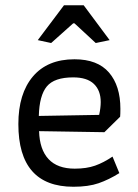

<svg xmlns="http://www.w3.org/2000/svg" viewBox="-20 -704 528 732"><path d="M124 -551 224 -684H299L398 -551L345 -540L264 -615H259L175 -540ZM50 -231Q50 -347 105.5 -412.5Q161 -478 264 -478Q352 -478 395.5 -427.5Q439 -377 439 -289Q439 -269 438 -259L378 -200L129 -204Q131 -134 165 -97.5Q199 -61 265 -61Q310 -61 342.5 -72.5Q375 -84 409 -107L435 -44Q395 -19 356 -5.5Q317 8 260 8Q50 8 50 -231ZM358 -266Q364 -293 364 -315Q364 -359 338 -384Q312 -409 259 -409Q187 -409 158.5 -374.5Q130 -340 128 -262Z"/></svg>

Font: Athiti Medium
Style: Regular
Weight: 500
Designer: CadsonDemak Team
Foundry: CadsonDemak
Version: Version 1.033